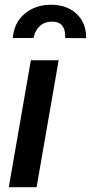

<svg xmlns="http://www.w3.org/2000/svg" viewBox="-20 -779 378 799"><path d="M132.3 0H16.6L108.4 -528.3H224.1ZM251.5 -620.6Q253.9 -689 196.8 -689Q166.5 -689 146.2 -671.1Q126 -653.3 119.6 -621.1L33.2 -620.6Q38.1 -684.6 83.3 -722.4Q128.4 -760.3 197.3 -759.3Q262.7 -757.3 301 -719.2Q339.4 -681.2 338.4 -620.1Z"/></svg>

Font: Roboto Medium
Style: Italic
Weight: 500
Italic angle: -12°
Designer: Google
Version: Version 2.134; 2016